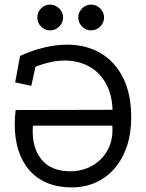

<svg xmlns="http://www.w3.org/2000/svg" viewBox="-20 -799 634 834"><path d="M46 -441 67 -556Q122 -581 173.5 -593Q225 -605 272 -605Q353 -605 415.5 -569Q478 -533 514 -462.5Q550 -392 550 -288Q550 -220 531.5 -164.5Q513 -109 478.5 -68.5Q444 -28 396.5 -6.5Q349 15 291 15Q232 15 186 -4Q140 -23 108.5 -58.5Q77 -94 60.5 -144.5Q44 -195 44 -259Q44 -274 45 -289Q46 -304 48 -321L469 -322Q466 -392 438 -440Q410 -488 364 -512Q318 -536 261 -536Q231 -536 199 -529Q167 -522 134 -509L116 -426ZM123 -253Q116 -164 158 -109Q200 -54 290 -55Q339 -56 381 -79.5Q423 -103 447.5 -147Q472 -191 468 -253ZM376 -779Q398 -779 415 -762.5Q432 -746 432 -723Q432 -700 415 -683.5Q398 -667 376 -667Q353 -667 336.5 -683.5Q320 -700 320 -723Q320 -746 336.5 -762.5Q353 -779 376 -779ZM198 -779Q220 -779 237 -762.5Q254 -746 254 -723Q254 -700 237 -683.5Q220 -667 198 -667Q175 -667 158.5 -683.5Q142 -700 142 -723Q142 -746 158.5 -762.5Q175 -779 198 -779Z"/></svg>

Font: Podkova VF Beta
Style: Regular
Weight: 400
Designer: Ilya Yudin
Foundry: Cyreal (www.cyreal.org)
Version: Version 2.100